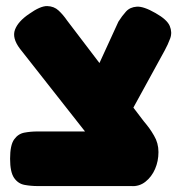

<svg xmlns="http://www.w3.org/2000/svg" viewBox="-20 -618 610 647"><path d="M422 9 320 -107 47 -454Q20 -490 30.5 -518Q41 -546 78 -571Q116 -598 139 -597.5Q162 -597 177.5 -582.5Q193 -568 206 -549L464 -210Q475 -197 483 -186Q491 -175 499 -161Q514 -136 514 -105.5Q514 -75 502.5 -48.5Q491 -22 470 -5.5Q449 11 422 9ZM107 9Q84 9 62.5 5Q41 1 27.5 -18.5Q14 -38 14 -83Q14 -129 27.5 -148Q41 -167 62 -171Q83 -175 106 -175H425L436 9ZM386 -176 264 -294 379 -545Q391 -564 404.5 -579Q418 -594 441 -595.5Q464 -597 504 -574Q543 -552 552 -530.5Q561 -509 553.5 -488.5Q546 -468 535 -448Z"/></svg>

Font: Fredoka Light
Style: Bold
Weight: 700
Version: Version 2.001